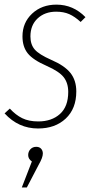

<svg xmlns="http://www.w3.org/2000/svg" viewBox="-20 -551 419 838"><path d="M226.1 -530.8Q299.8 -530.8 353 -476.1L332 -455.1Q306.6 -478.5 282.2 -489.3Q257.8 -500 225.1 -500Q175.8 -500 144.3 -470.7Q112.8 -441.4 112.8 -392.1Q112.8 -356.4 131.8 -334.7Q150.9 -313 203.1 -290Q262.2 -264.6 287.6 -232.4Q313 -200.2 313 -151.9Q313 -76.7 266.8 -33.4Q220.7 9.8 146 9.8Q60.5 9.8 0 -56.2L22.9 -77.1Q48.3 -49.3 76.9 -35.2Q105.5 -21 147 -21Q205.6 -21 241.7 -53.5Q277.8 -85.9 277.8 -149.9Q277.8 -188.5 258.1 -213.9Q238.3 -239.3 184.1 -263.2Q124.5 -289.1 101.3 -317.9Q78.1 -346.7 78.1 -392.1Q78.1 -452.1 120.1 -491.5Q162.1 -530.8 226.1 -530.8ZM138.2 89.8Q151.9 89.8 159.4 98.1Q167 106.4 167 119.1Q167 136.7 148.9 168L97.2 267.1H75.2L119.1 153.8Q103 142.6 103 126Q103 110.8 112.8 100.3Q122.6 89.8 138.2 89.8Z"/></svg>

Font: Fira Sans Compressed UltraLight
Style: Italic
Weight: 200
Width: 3
Italic angle: -8°
Designer: Carrois Corporate & Edenspiekermann AG
Foundry: Carrois Corporate GbR & Edenspiekermann AG
Version: Version 4.203;PS 004.203;hotconv 1.0.88;makeotf.lib2.5.64775